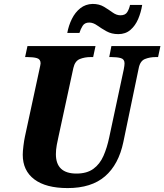

<svg xmlns="http://www.w3.org/2000/svg" viewBox="-20 -949 838 979"><path d="M325 10Q214 10 155 -34.5Q96 -79 96 -160Q96 -177 99.5 -205.5Q103 -234 107 -252L180 -590Q187 -621 187 -626Q187 -647 168.5 -652.5Q150 -658 120 -658H108L120 -714H467L455 -658H442Q412 -658 387 -648Q362 -638 354 -602L278 -251Q274 -235 269.5 -210Q265 -185 265 -163Q265 -64 370 -64Q423 -64 456 -88Q489 -112 507.5 -154Q526 -196 537 -249L611 -595Q613 -604 614 -613Q615 -622 615 -626Q615 -647 596.5 -652.5Q578 -658 549 -658H537L548 -714H798L786 -658H774Q744 -658 719 -648Q694 -638 687 -600L609 -225Q585 -110 515.5 -50Q446 10 325 10ZM583 -775Q549 -775 523 -789.5Q497 -804 476 -819Q455 -834 435 -834Q412 -834 401.5 -817.5Q391 -801 385 -781H323Q330 -819 346.5 -852.5Q363 -886 389.5 -907Q416 -928 452 -929Q486 -929 510 -914.5Q534 -900 554 -885.5Q574 -871 594 -871Q619 -871 629 -887.5Q639 -904 643 -924H705Q699 -886 684.5 -852Q670 -818 645 -796.5Q620 -775 583 -775Z"/></svg>

Font: Noto Serif SemiCondensed ExtraBold
Style: Italic
Weight: 800
Width: 4
Italic angle: -12°
Designer: Monotype Design Team
Foundry: Monotype Imaging Inc.
Version: Version 2.014; ttfautohint (v1.8.4.7-5d5b)